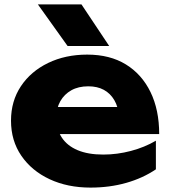

<svg xmlns="http://www.w3.org/2000/svg" viewBox="-20 -836 774 872"><path d="M391 16Q287 16 205.5 -22Q124 -60 77 -128.5Q30 -197 30 -288Q30 -377 75 -444.5Q120 -512 198.5 -550Q277 -588 376 -588Q479 -588 551.5 -543.5Q624 -499 663.5 -418Q703 -337 703 -227H195V-350H588L521 -307Q517 -351 499 -381.5Q481 -412 451.5 -428Q422 -444 381 -444Q336 -444 304 -426Q272 -408 254 -376.5Q236 -345 236 -303Q236 -249 260.5 -211.5Q285 -174 332.5 -154Q380 -134 449 -134Q512 -134 574.5 -150.5Q637 -167 688 -197V-67Q629 -27 553.5 -5.5Q478 16 391 16ZM350 -816 476 -627H287L152 -816Z"/></svg>

Font: Unbounded
Style: Bold
Weight: 700
Designer: Luke Prowse, Jean-Baptiste Morizot, Fátima Lázaro, Florian Runge
Foundry: NaN
Version: Version 1.700